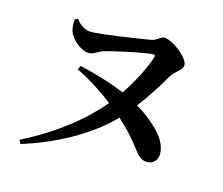

<svg xmlns="http://www.w3.org/2000/svg" viewBox="-106 -869 1212 1043"><g transform="rotate(15 500.0 -347.5)"><path d="M285 -440C367 -400 441 -351 497 -307C411 -203 270 -84 79 11L89 33C317 -39 476 -146 572 -245C629 -193 662 -156 696 -111C729 -68 747 -51 779 -51C810 -51 836 -74 836 -109C836 -143 824 -173 803 -202C772 -244 714 -295 647 -334C700 -403 744 -473 776 -530C796 -566 839 -580 839 -612C839 -655 738 -728 697 -728C673 -728 661 -703 630 -698C563 -687 357 -654 299 -655C270 -655 237 -675 216 -705L199 -698C197 -668 198 -655 204 -633C216 -591 276 -541 320 -541C347 -541 364 -561 397 -572C433 -583 613 -624 662 -625C670 -625 672 -621 670 -613C655 -559 610 -466 553 -382C484 -411 393 -440 296 -462Z"/></g></svg>

Font: Noto Serif CJK HK
Style: Bold
Weight: 700
Designer: Ryoko NISHIZUKA 西塚涼子 (kana & ideographs); Frank Grießhammer (Latin, Greek & Cyrillic); Wenlong ZHANG 张文龙 (bopomofo); San
Foundry: Adobe
Version: Version 2.001;hotconv 1.1.0;makeotfexe 2.6.0